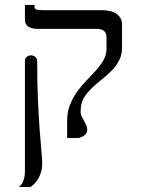

<svg xmlns="http://www.w3.org/2000/svg" viewBox="-20 -560 582 779"><path d="M130.4 -442.9Q109.9 -442.9 95.5 -451.7Q81.1 -460.4 81.1 -481V-540H120.1V-531.7Q120.1 -528.8 121.3 -526.4Q122.6 -523.9 126.2 -522.2Q129.9 -520.5 136.5 -519.5Q143.1 -518.6 153.8 -518.6H395.5Q413.1 -518.6 427.5 -514.9Q441.9 -511.2 452.6 -503.9Q463.4 -496.6 469.2 -485.8Q475.1 -475.1 475.1 -460.4V-366.2Q475.1 -339.8 465.3 -319.3Q455.6 -298.8 440.2 -281.2Q424.8 -263.7 406 -248.5Q387.2 -233.4 369.1 -217.8Q351.1 -202.1 336.2 -185.3Q321.3 -168.5 313.5 -147.9Q309.1 -136.7 308.1 -124.8Q307.1 -112.8 307.1 -105Q307.1 -97.2 311.3 -88.4Q315.4 -79.6 320.6 -70.3Q325.7 -61 329.8 -51.8Q334 -42.5 334 -34.7Q334 -21 325 -12.9Q315.9 -4.9 298.8 0H252.4V-69.8Q252.4 -106.4 264.2 -135.5Q275.9 -164.6 293.7 -189.2Q311.5 -213.9 332.3 -234.9Q353 -255.9 370.8 -276.1Q388.7 -296.4 400.4 -317.1Q412.1 -337.9 412.1 -361.3V-407.2Q412.1 -426.8 401.9 -434.8Q391.6 -442.9 372.6 -442.9ZM130.9 -311Q130.9 -223.6 134 -153.3Q137.2 -83 141.1 -30.8Q145 21.5 148.2 54.9Q151.4 88.4 151.4 102.5Q151.4 121.6 147 136.7Q142.6 151.9 136 163.6Q129.4 175.3 120.8 183.8Q112.3 192.4 104.5 198.7H57.1Q61.5 194.8 65.9 189.5Q70.3 184.1 73.5 176.5Q76.7 168.9 78.9 158.4Q81.1 147.9 81.1 133.8V-311Q81.1 -323.2 88.6 -329.3Q96.2 -335.4 106 -335.4Q115.2 -335.4 123 -329.3Q130.9 -323.2 130.9 -311Z"/></svg>

Font: Arian AMU Serif
Style: Regular
Weight: 400
Designer: Ruben Hakobyan (Tarumian)
Foundry: Ruben Hakobyan (Tarumian)
Version: Version 1.002